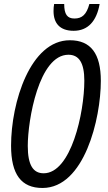

<svg xmlns="http://www.w3.org/2000/svg" viewBox="-20 -924 536 954"><path d="M346 -771C417 -771 460 -819 475 -904H424C410 -852 388 -832 350 -832C314 -832 299 -853 299 -904H249C247 -894 246 -882 246 -869C246 -810 276 -771 346 -771ZM191 10C399 10 481 -334 481 -522C481 -658 431 -724 327 -724C131 -724 35 -416 35 -200C35 -57 86 10 191 10ZM197 -63C145 -63 118 -103 118 -199C118 -327 173 -652 320 -652C373 -652 399 -611 399 -523C399 -363 333 -63 197 -63Z"/></svg>

Font: Noto Sans ExtraCondensed
Style: Italic
Weight: 400
Width: 2
Italic angle: -12°
Designer: Monotype Design Team
Foundry: Monotype Imaging Inc.
Version: Version 2.013